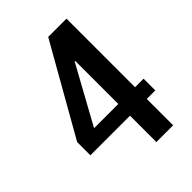

<svg xmlns="http://www.w3.org/2000/svg" viewBox="-205 -795 891 891"><g transform="rotate(-45 240.0 -350.0)"><path d="M287 0V-173H27V-260L277 -700H397V-250H453V-173H397V0ZM128 -250H287V-532H283Z"/></g></svg>

Font: Cuprum SemiBold
Style: Regular
Weight: 600
Designer: Jovanny Lemonad
Foundry: Jovanny Lemonad
Version: Version 3.000